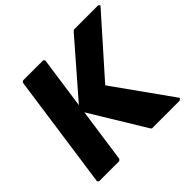

<svg xmlns="http://www.w3.org/2000/svg" viewBox="-193 -1056 1288 1288"><g transform="rotate(-45 451.0 -412.5)"><path d="M840 -5 545 -419 902 -821 892 -832H660L650 -823L326 -450L379 -822L370 -832H178L167 -822L51 -3L60 7H252L263 -3L318 -390L554 -2L562 7H826Z"/></g></svg>

Font: Hussar Woodtype
Style: UltraObl
Weight: 900
Foundry: Cannot Into Space Fonts
Version: Version 1.07